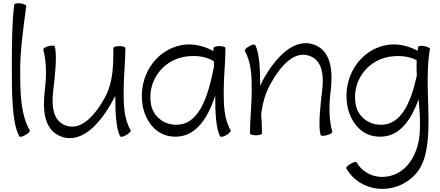

<svg xmlns="http://www.w3.org/2000/svg" viewBox="-20 -833 2745 1199"><path d="M69 -805C54 -687 54 -535 54 -400C54 -257 54 -63 101 19C104 24 121 21 139 10C157 0 169 -13 166 -19C106 -122 106 -269 106 -400C106 -514 126 -664 144 -795C145 -801 129 -809 108 -812C88 -814 70 -811 69 -805Z M250 -524C272 -441 270 -355 260 -270C246 -156 252 -29 351 15C483 75 604 -58 682 -201C689 -212 694 -223 700 -235C700 -142 703 -30 731 19C734 24 751 21 769 10C787 0 799 -13 796 -19C753 -93 752 -181 752 -267C752 -356 763 -444 763 -533C763 -540 747 -545 726 -545C705 -545 688 -540 688 -533C688 -428 687 -319 636 -226C575 -114 484 -7 381 -53C308 -86 302 -179 312 -264C323 -357 338 -484 322 -543C321 -549 303 -550 283 -545C263 -539 248 -530 250 -524Z M1420 -19C1378 -93 1377 -181 1377 -267C1377 -356 1388 -444 1388 -533C1388 -540 1371 -545 1350 -545C1330 -545 1313 -540 1313 -533C1313 -527 1313 -521 1313 -514C1253 -547 1185 -563 1117 -552C946 -521 840 -349 871 -173C888 -79 950 5 1043 18C1189 40 1273 -80 1324 -236C1324 -143 1327 -30 1355 19C1359 24 1376 21 1394 10C1412 0 1424 -13 1420 -19ZM1054 -56C987 -66 934 -116 923 -182C898 -321 991 -453 1130 -478C1194 -489 1261 -484 1315 -451C1316 -441 1316 -432 1317 -422C1280 -229 1221 -31 1054 -56Z M1509 -515C1551 -440 1552 -352 1552 -267C1552 -178 1541 -89 1541 0C1541 6 1558 12 1578 12C1599 12 1616 6 1616 0C1616 -40 1614 -79 1611 -119C1619 -185 1636 -249 1668 -307C1730 -419 1820 -527 1923 -480C1996 -447 2002 -354 1992 -270C1981 -176 1966 -50 1982 10C1984 16 2002 17 2022 11C2042 6 2056 -3 2055 -10C2033 -92 2034 -179 2045 -264C2058 -377 2053 -504 1954 -549C1822 -608 1701 -476 1622 -333C1616 -321 1610 -309 1605 -297C1604 -391 1602 -503 1573 -552C1570 -558 1553 -554 1535 -544C1517 -533 1505 -520 1509 -515Z M2591 -540C2590 -532 2589 -524 2588 -516C2528 -548 2462 -563 2395 -552C2224 -521 2118 -349 2149 -173C2166 -79 2228 5 2321 18C2460 39 2542 -68 2594 -213C2600 -149 2605 -84 2602 -20C2599 66 2573 151 2513 211C2421 302 2270 290 2207 181C2204 176 2187 179 2169 190C2151 200 2139 213 2143 219C2230 370 2440 390 2566 264C2638 192 2650 85 2655 -18C2661 -188 2636 -359 2665 -527C2666 -533 2651 -541 2630 -545C2610 -549 2593 -546 2591 -540ZM2332 -56C2265 -66 2212 -116 2201 -182C2176 -321 2269 -453 2408 -478C2468 -488 2530 -484 2582 -457C2581 -425 2581 -393 2583 -361C2545 -189 2481 -34 2332 -56Z"/></svg>

Font: Nupuram Light
Style: Regular
Weight: 300
Designer: Santhosh Thottingal (santhosh.thottingal@gmail.com)
Foundry: SMC
Version: Version 1.000